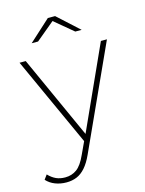

<svg xmlns="http://www.w3.org/2000/svg" viewBox="-163 -800 814 1076"><g transform="rotate(-15 244.0 -261.5)"><path d="M87 197Q52 197 22 185.5Q-8 174 -29 151L-10 125Q11 147 34 157.5Q57 168 87 168Q125 168 154 147Q183 126 208 70L241 -1L5 -519H41L259 -38L477 -519H512L240 78Q220 122 196.5 148.5Q173 175 146 186Q119 197 87 197ZM99 -607 223 -720H265L389 -607H352L244 -697L136 -607Z"/></g></svg>

Font: Montserrat Thin ExtraLight
Style: Regular
Weight: 250
Version: Version 9.000